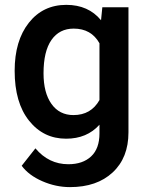

<svg xmlns="http://www.w3.org/2000/svg" viewBox="-20 -558 607 786"><path d="M40 -268.1Q40 -391.1 97.9 -464.6Q155.8 -538.1 251.5 -538.1Q341.8 -538.1 393.6 -475.1L398.9 -528.3H505.9V-16.1Q505.9 87.9 441.2 147.9Q376.5 208 266.6 208Q208.5 208 153.1 183.8Q97.7 159.7 68.8 120.6L125 49.3Q179.7 114.3 259.8 114.3Q318.8 114.3 353 82.3Q387.2 50.3 387.2 -11.7V-47.4Q335.9 9.8 250.5 9.8Q157.7 9.8 98.9 -64Q40 -137.7 40 -268.1ZM158.2 -257.8Q158.2 -178.2 190.7 -132.6Q223.1 -86.9 280.8 -86.9Q352.5 -86.9 387.2 -148.4V-380.9Q353.5 -440.9 281.7 -440.9Q223.1 -440.9 190.7 -394.5Q158.2 -348.1 158.2 -257.8Z"/></svg>

Font: Roboto Medium
Style: Regular
Weight: 500
Designer: Google
Version: Version 2.134; 2016; ttfautohint (v1.6)